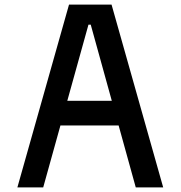

<svg xmlns="http://www.w3.org/2000/svg" viewBox="-20 -820 790 840"><path d="M282 -800H468L694 0H574L377 -712H367L169 0H56ZM185 -379H565V-271H185Z"/></svg>

Font: Martian Mono Custom sWd Rg
Style: Regular
Weight: 400
Width: 6
Monospace: yes
Designer: Alex Havermale
Foundry: Evil Martians
Version: Version 1.000